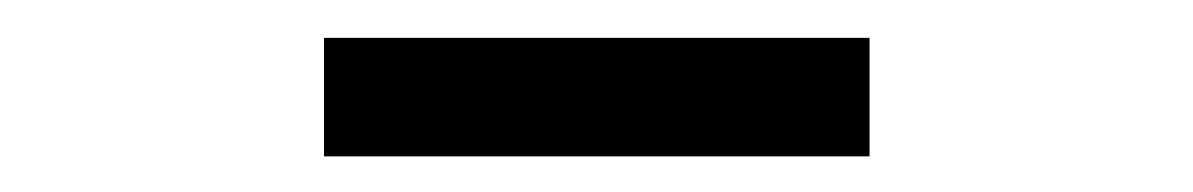

<svg xmlns="http://www.w3.org/2000/svg" viewBox="-20 -756 646 104"><path d="M155.5 -671.3V-735.5H451V-671.3Z"/></svg>

Font: Shanggu Sans SC VF
Style: Regular
Weight: 250
Designer: GuiWonder
Version: Version 1.021